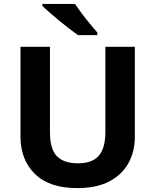

<svg xmlns="http://www.w3.org/2000/svg" viewBox="-20 -954 796 984"><path d="M671 -252Q671 -178 638.5 -118.5Q606 -59 540.5 -24.5Q475 10 375 10Q233 10 159 -62.5Q85 -135 85 -254V-714H236V-277Q236 -189 272 -153Q308 -117 379 -117Q453 -117 486.5 -156Q520 -195 520 -278V-714H671ZM364 -934Q379 -912 399.5 -884.5Q420 -857 441.5 -831.5Q463 -806 479 -787V-774H380Q361 -787 335.5 -806.5Q310 -826 283.5 -848Q257 -870 234 -890Q211 -910 197 -924V-934Z"/></svg>

Font: Noto Sans Hanifi Rohingya
Style: Regular
Weight: 400
Designer: Monotype Design Team and DaltonMaag
Foundry: Google LLC
Version: Version 2.101